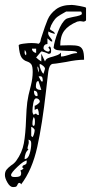

<svg xmlns="http://www.w3.org/2000/svg" viewBox="-41 -658 418 781"><path d="M4 15Q17 7 25 -4Q49 -37 56 -75Q63 -113 65 -173Q65 -180 67 -212Q69 -244 75 -271Q77 -279 84.5 -309.5Q92 -340 92 -365Q92 -388 86.5 -396Q81 -404 69 -408Q55 -412 46.5 -424.5Q38 -437 35 -474Q36 -478 55.5 -480.5Q75 -483 86 -483Q89 -483 99 -482.5Q109 -482 116 -480Q123 -485 124 -492.5Q125 -500 127 -505Q143 -555 153 -578.5Q163 -602 186.5 -620Q210 -638 251 -638Q259 -638 284 -633.5Q309 -629 309 -626V-576Q309 -574 305 -572Q301 -570 298 -570Q297 -570 293 -571Q289 -572 284 -572Q281 -572 273 -570Q237 -555 220.5 -533Q204 -511 204 -473L243 -474Q267 -474 278.5 -470.5Q290 -467 295.5 -455Q301 -443 301 -415Q271 -415 228 -406Q220 -405 203 -402Q186 -399 172 -398Q159 -394 155.5 -367Q152 -340 152 -338L146 -286Q131 -153 110.5 -60Q90 33 45 92Q42 86 39 86Q33 86 31 91.5Q29 97 26 100Q23 103 12 103Q0 103 -10.5 85Q-21 67 -21 54Q-21 41 -15 33Q-9 25 4 15ZM127 -408V-440L142 -408Q145 -417 153.5 -421Q162 -425 175 -428Q177 -429 188.5 -432.5Q200 -436 207 -444V-428Q216 -428 226 -431Q236 -434 240 -435Q259 -442 273 -442Q273 -448 263 -449.5Q253 -451 233 -451Q206 -452 193.5 -454Q181 -456 177 -464Q180 -490 195 -529Q210 -568 228 -581Q231 -583 241 -585.5Q251 -588 256 -589Q292 -595 292 -602Q292 -604 291 -607.5Q290 -611 288 -611H228Q221 -607 206 -598.5Q191 -590 183 -580.5Q175 -571 167 -555L162 -541Q162 -537 172 -532Q182 -527 182 -520Q179 -521 170.5 -523.5Q162 -526 156 -530L155 -523Q155 -515 163 -506Q171 -497 172 -490L169 -489Q166 -489 160 -495Q154 -501 152 -502V-479Q145 -479 140.5 -474.5Q136 -470 136 -462Q136 -457 143 -452.5Q150 -448 155 -448Q157 -448 159.5 -450.5Q162 -453 162 -455Q161 -457 159 -460Q157 -463 156 -464Q156 -466 158 -467.5Q160 -469 162 -469Q165 -466 166 -461.5Q167 -457 167 -451Q167 -445 165 -442Q163 -439 156 -439Q153 -441 143.5 -444.5Q134 -448 129 -449Q126 -449 118 -438.5Q110 -428 106 -424Q110 -420 116 -415.5Q122 -411 127 -408ZM106 -443V-460H89Q89 -453 94.5 -448Q100 -443 106 -443ZM65 -433 66 -440Q66 -447 60 -455L59 -446Q59 -436 65 -433ZM136 -358 142 -378Q142 -384 134 -390.5Q126 -397 121 -398L120 -394Q120 -387 125 -374.5Q130 -362 136 -358ZM116 -363 117 -370Q117 -376 116 -380.5Q115 -385 111 -388Q111 -378 116 -363ZM133 -327Q133 -338 131 -343Q129 -348 121 -348L116 -347L127 -327ZM127 -292 116 -327Q116 -328 115 -328Q114 -328 114 -328Q105 -328 105 -306Q105 -292 127 -292ZM109 -267Q111 -267 111.5 -268.5Q112 -270 112 -271Q112 -289 97 -289Q97 -267 109 -267ZM96 -191Q97 -192 100.5 -194Q104 -196 106 -196Q109 -190 117 -190Q117 -209 111 -216L100 -211V-228Q104 -228 112.5 -234.5Q121 -241 121 -245Q121 -250 116.5 -254Q112 -258 106 -258Q98 -258 94.5 -239Q91 -220 91 -206Q91 -197 96 -191ZM91 -154Q91 -146 96 -146Q101 -146 101 -161V-166Q101 -177 96 -182Q91 -170 91 -157ZM100 -129Q100 -132 94.5 -137Q89 -142 86 -142V-105L91 -100Q94 -102 97 -112Q100 -122 100 -129ZM59 -11Q73 -11 79.5 -32.5Q86 -54 86 -73Q86 -81 84 -84.5Q82 -88 75 -90L76 -80Q76 -74 73.5 -66.5Q71 -59 71 -55Q71 -53 72.5 -51.5Q74 -50 75 -50Q67 -44 63 -33Q59 -22 59 -11ZM17 62H23Q33 62 39 59Q45 56 45 47Q45 38 41 37Q43 35 48 32.5Q53 30 55 27Q50 25 50 22Q50 16 55.5 14Q61 12 64.5 9.5Q68 7 68 -5Q57 -5 30.5 20Q4 45 4 54Q4 62 17 62Z"/></svg>

Font: Cabin Sketch
Style: Regular
Weight: 400
Version: Version 1.100